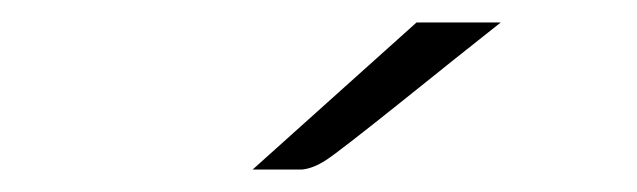

<svg xmlns="http://www.w3.org/2000/svg" viewBox="-20 -688 567 171"><path d="M205 -537 351 -668H426Q388 -638 337 -597Q282 -553 270.5 -545.5Q259 -538 249 -537Z"/></svg>

Font: Coval
Style: ExtraLight
Weight: 250
Foundry: Context Ltd
Version: Version 001.000